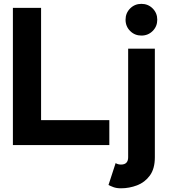

<svg xmlns="http://www.w3.org/2000/svg" viewBox="-20 -764 909 1011"><path d="M196.3 -722.7V-131.3H555.7V0H47.9V-722.7ZM588.9 94.7Q600.6 102.5 617.2 102.5Q654.8 102.5 654.8 64V-507.8H795.4V64Q795.4 124.5 769 160.4Q742.7 196.3 701.7 211.9Q660.6 227.5 617.2 227.5Q593.3 227.5 576.7 221.2Q560.1 214.8 551.3 210ZM641.1 -660.2Q641.1 -695.3 665.3 -719.5Q689.5 -743.7 724.6 -743.7Q759.8 -743.7 783.9 -719.5Q808.1 -695.3 808.1 -660.2Q808.1 -625 783.9 -600.8Q759.8 -576.7 724.6 -576.7Q689.5 -576.7 665.3 -600.8Q641.1 -625 641.1 -660.2Z"/></svg>

Font: Giphurs
Style: Bold
Weight: 700
Version: Version 0.920; ttfautohint (v1.8.4.7-5d5b)